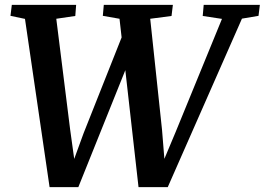

<svg xmlns="http://www.w3.org/2000/svg" viewBox="-20 -763 1086 788"><path d="M183.5 5 82.5 -685.5 23 -698 28.5 -743H292.5L289 -697.5L211 -686L268 -230.5L292 -57.5L265.5 -58.5L323 -216L485.5 -625.5L505 -501.5L301.5 5ZM548.5 5 470.5 -686 402 -698 406 -743H689.5L684 -697.5L596.5 -686L645 -230L659 -57L633 -59.5L700.5 -220.5L891 -685.5L812 -697.5L816 -743H1046.5L1041 -698L973 -686.5L668.5 5Z"/></svg>

Font: Merriweather 28pt SemiBold
Style: Italic
Weight: 600
Italic angle: -7.8°
Version: Version 2.101